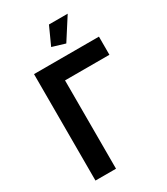

<svg xmlns="http://www.w3.org/2000/svg" viewBox="-221 -1012 965 1109"><g transform="rotate(-30 261.5 -457.5)"><path d="M327 -770 241 -796 295 -915H420ZM510 -589H214V0H77V-710H510Z"/></g></svg>

Font: PTCRaleway
Style: Bold
Weight: 700
Designer: Matt McInerney, Pablo Impallari, Rodrigo Fuenzalida
Foundry: Matt McInerney, Pablo Impallari, Rodrigo Fuenzalida
Version: Version 3.000g; ttfautohint (v1.5) -l 8 -r 28 -G 28 -x 14 -D